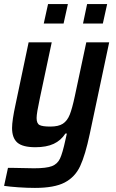

<svg xmlns="http://www.w3.org/2000/svg" viewBox="-23 -717 567 939"><path d="M-3 192 16 104H39Q121 106 143 106Q204 106 231 95.5Q258 85 270.5 58.5Q283 32 297 -33L304 -64H297Q275 -30 239.5 -13.5Q204 3 150 3Q88 3 62 -19.5Q36 -42 36 -91Q36 -128 53 -206L117 -510H230L172 -237Q156 -163 156 -140Q156 -113 170.5 -105.5Q185 -98 223 -98Q263 -98 284.5 -112Q306 -126 318 -156Q330 -186 343 -247L399 -510H511L416 -62Q394 42 369 95.5Q344 149 293.5 175.5Q243 202 148 202Q109 202 66.5 199Q24 196 -3 192ZM191 -602 212 -697H309L288 -602ZM383 -602 403 -697H501L480 -602Z"/></svg>

Font: Saira Semi Condensed Medium
Style: Italic
Weight: 500
Width: 4
Italic angle: -12°
Designer: Hector Gatti with collaboration of the Omnibus-Type team
Foundry: Omnibus-Type
Version: Version 1.001; ttfautohint (v1.8)